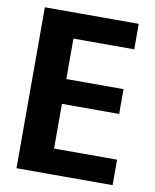

<svg xmlns="http://www.w3.org/2000/svg" viewBox="-82 -783 682 846"><g transform="rotate(10 259.5 -360.0)"><path d="M50 0V-720H198V0ZM122 0V-114H480V0ZM122 -314V-425H454V-314ZM122 -606V-720H470V-606Z"/></g></svg>

Font: Instrument Sans SemiCondensed
Style: Bold
Weight: 700
Width: 4
Designer: Rodrigo Fuenzalida
Foundry: fragTYPE
Version: Version 1.000;gftools[0.9.28]